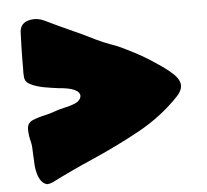

<svg xmlns="http://www.w3.org/2000/svg" viewBox="-48 -652 788 731"><g transform="rotate(-5 346.0 -286.0)"><path d="M48.8 -185.5Q48.8 -207.5 67.4 -217.3Q89.8 -227.1 115.2 -232.4Q137.2 -237.3 157.2 -244.6Q171.9 -250 191.4 -254.4Q215.8 -259.3 235.6 -267.6Q255.4 -275.9 258.8 -293.9Q258.8 -325.2 178.2 -331.1L153.3 -334.5Q86.4 -343.3 60.5 -363.3Q52.2 -371.6 50.8 -383.8Q49.8 -393.1 49.8 -401.9L50.3 -418.5V-447.8Q50.3 -484.9 53.2 -558.6Q56.2 -588.9 85.4 -597.7Q96.7 -601.1 108.4 -601.1Q127.4 -601.1 146.5 -592.3Q188.5 -571.8 231.9 -552.2Q285.2 -528.8 336.4 -502.9Q362.3 -490.2 389.2 -480.5Q418.5 -470.7 444.8 -457L466.3 -446.3Q517.1 -420.9 562 -389.6Q594.2 -368.7 617.7 -347.2Q643.6 -323.7 643.6 -300.3Q643.6 -283.2 626 -262.7Q557.6 -189.9 466.8 -140.1Q376 -90.3 277.8 -47.9Q199.2 -13.7 124 24.4Q112.3 29.3 103 29.3Q68.8 20.5 62 -44.9L59.1 -104.5Q59.1 -123.5 54.7 -139.6Q48.8 -162.6 48.8 -185.5Z"/></g></svg>

Font: Kaph
Style: Regular
Weight: 400
Designer: GGBotNet
Foundry: f0n7.com
Version: 1.10